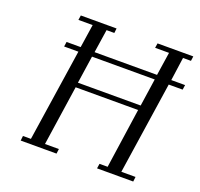

<svg xmlns="http://www.w3.org/2000/svg" viewBox="-122 -839 1019 976"><g transform="rotate(20 387.0 -351.0)"><path d="M85 0 87.9 -25.9H130.9L206.1 -524.9H128.9L132.8 -550.8H209L228 -676.8H150.9L154.8 -702.1H348.1L345.2 -676.8H303.2L284.2 -550.8H622.1L641.1 -676.8H565.9L569.8 -702.1H763.2L759.8 -676.8H716.8L699.2 -550.8H773.9L770 -524.9H694.8L620.1 -25.9H696.8L693.8 0H498L502 -25.9H545.9L592.8 -350.1H254.9L207 -25.9H282.2L278.8 0ZM257.8 -376H597.2L619.1 -524.9H279.8Z"/></g></svg>

Font: Dehuti
Style: Italic
Weight: 400
Version: Version 1.2